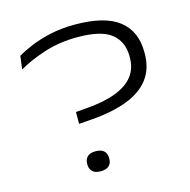

<svg xmlns="http://www.w3.org/2000/svg" viewBox="-99 -747 842 853"><g transform="rotate(-15 322.0 -320.0)"><path d="M223 -219V-273.5L273 -277.5Q355 -284 409 -304.8Q463 -325.5 490 -360.2Q517 -395 517 -445V-451.5Q517 -518 471 -555.5Q425 -593 314 -593Q232.5 -593 162 -570.2Q91.5 -547.5 41 -517.5L49 -578.5Q74.5 -594 113.8 -610.5Q153 -627 204.5 -638.5Q256 -650 318 -650Q456 -650 520.8 -599Q585.5 -548 585.5 -452.5V-445Q585.5 -377 550.5 -330Q515.5 -283 447 -256.8Q378.5 -230.5 277.5 -223ZM261.5 9.5Q237 9.5 224.2 -2.2Q211.5 -14 211.5 -35.5V-37.5Q211.5 -59 224.2 -70.8Q237 -82.5 261.5 -82.5Q287 -82.5 299.8 -70.8Q312.5 -59 312.5 -37.5V-35.5Q312.5 -14 299.8 -2.2Q287 9.5 261.5 9.5Z"/></g></svg>

Font: Anek Latin Expanded Light
Style: Regular
Weight: 300
Width: 7
Designer: Yesha Goshar
Foundry: Ek Type
Version: Version 1.003